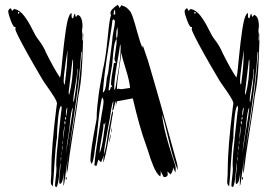

<svg xmlns="http://www.w3.org/2000/svg" viewBox="-20 -720 1086 775"><path d="M224 -66Q223 -63 219.5 -21.5Q216 20 209 35Q206 34 202 32Q202 20 205 -3.5Q208 -27 208 -39Q208 -41 207.5 -46.5Q207 -52 207 -55Q207 -91 215.5 -165.5Q224 -240 226 -261Q229 -282 229 -283Q229 -287 227 -293Q219 -289 214.5 -242Q210 -195 210 -171V-165Q204 -128 200 -61.5Q196 5 193 32Q185 26 185 14Q185 9 186 -1.5Q187 -12 187 -17V-29Q187 -123 208 -289Q208 -290 209 -295Q210 -300 210 -302Q210 -310 199 -328Q188 -346 171.5 -369Q155 -392 149 -403Q83 -515 55 -571Q42 -597 42 -602Q42 -604 42.5 -607Q43 -610 43 -611H39Q34 -611 24.5 -634.5Q15 -658 13 -674Q13 -677 16 -681.5Q19 -686 22 -686H24Q25 -685 26.5 -681.5Q28 -678 29 -676Q30 -677 33 -680Q36 -683 38 -684Q60 -679 77.5 -656Q95 -633 110 -602.5Q125 -572 132 -564Q156 -533 166 -507Q198 -443 222 -407Q226 -418 228 -443Q229 -453 232.5 -488.5Q236 -524 239 -549Q242 -574 246.5 -604Q251 -634 257 -650.5Q263 -667 269 -667Q269 -664 269 -660.5Q269 -657 269 -654Q269 -651 270.5 -648.5Q272 -646 275 -646Q279 -663 282 -665Q283 -664 286 -651Q288 -653 290.5 -656Q293 -659 294 -660Q313 -654 313 -613Q313 -610 312 -605Q311 -600 311 -597Q311 -592 313 -582Q313 -578 312.5 -571.5Q312 -565 312 -562V-557H314Q315 -565 315 -584L316 -583Q316 -573 314.5 -535.5Q313 -498 312.5 -481.5Q312 -465 310 -436Q308 -407 305 -383Q302 -359 297 -336Q291 -288 275 -187.5Q259 -87 253 -33Q250 -21 249 -19Q249 -62 263.5 -145Q278 -228 280 -244Q297 -353 309 -488Q310 -494 310 -504V-511H308Q302 -408 274 -220.5Q246 -33 241 9Q239 26 236 30V23Q236 7 238 -27Q238 -25 237 -17Q236 -9 235 -4Q234 1 232.5 7.5Q231 14 228 18Q225 22 221 23Q219 18 219 9Q219 -2 221.5 -22.5Q224 -43 224 -53ZM55 -672 53 -671Q52 -670 52 -668Q52 -665 55 -665Q58 -665 58 -668Q58 -672 55 -672ZM252 -509V-519Q251 -507 244 -460.5Q237 -414 237 -391Q237 -382 241 -378Q252 -457 252 -509ZM275 -470Q275 -477 273 -481Q270 -460 265.5 -418Q261 -376 258 -355Q258 -354 257.5 -352Q257 -350 257 -349Q257 -344 259 -336Q275 -398 275 -470ZM293 -440 291 -441V-431Q291 -413 283.5 -372.5Q276 -332 276 -316Q276 -311 277 -309L278 -308Q293 -398 293 -440ZM258 -186Q250 -141 246 -100Q250 -128 258.5 -179Q267 -230 270 -251Q270 -255 272 -267.5Q274 -280 274 -286Q270 -280 267 -262.5Q264 -245 262 -220.5Q260 -196 258 -186ZM252 -285 249 -283Q246 -272 246 -260Q246 -254 247 -251Q249 -257 252 -285ZM247 -244Q247 -247 246 -248Q243 -248 243 -242Q243 -237 244 -236Q247 -238 247 -244ZM244 -225Q244 -230 243 -231Q240 -231 240 -226Q240 -221 242 -217Q244 -219 244 -225ZM241 -209V-214Q235 -190 235 -162V-157Q241 -208 241 -209ZM233 -136Q234 -143 234 -155Q232 -147 232 -144Q232 -139 233 -136ZM232 -123Q232 -125 231.5 -128.5Q231 -132 231 -134Q230 -130 230 -123Q230 -116 231 -113Q231 -115 231.5 -118.5Q232 -122 232 -123ZM229 -92V-111Q228 -107 228 -100Q228 -94 229 -92ZM227 -86H226Q226 -85 225.5 -83Q225 -81 225 -80Q225 -78 225.5 -74Q226 -70 226 -68Q227 -74 227 -86ZM249 0Q249 5 247 5Q245 5 245 0Q245 -4 247 -6Q249 -6 249 0Z M426 -668Q426 -681 454 -700Q456 -700 457.5 -697.5Q459 -695 460.5 -692Q462 -689 463 -688L470 -699Q478 -696 484.5 -693Q491 -690 496 -684.5Q501 -679 504 -676Q507 -673 510.5 -665Q514 -657 515 -654Q516 -651 519.5 -640Q523 -629 524 -626Q527 -616 533 -594Q539 -572 544.5 -555Q550 -538 555 -527Q556 -531 556 -538Q557 -535 577 -476Q624 -319 695 -59Q697 -47 697 -41V-34Q678 -80 659.5 -161Q641 -242 634 -258Q636 -240 640 -218.5Q644 -197 651 -171Q658 -145 662.5 -130Q667 -115 676.5 -85.5Q686 -56 688 -51Q689 -46 689 -37Q689 -28 688 -24Q680 -39 679 -44Q677 -25 668 -16L656 -28Q656 -26 656.5 -21.5Q657 -17 657 -16Q657 -5 641 -5L628 -30Q628 -28 628.5 -25Q629 -22 629 -21Q629 -16 627 -8Q620 -12 613 -22.5Q606 -33 599.5 -48.5Q593 -64 588.5 -77Q584 -90 578 -109.5Q572 -129 569 -136Q544 -203 516 -323L452 -311L447 -291Q447 -292 447.5 -296Q448 -300 448 -301Q448 -303 447.5 -306.5Q447 -310 447 -312Q445 -308 443 -298Q441 -288 439 -281Q437 -274 433 -274Q434 -280 436 -293Q438 -306 438 -312Q434 -308 429 -280Q426 -253 413.5 -190Q401 -127 399 -95Q407 -118 413 -162Q414 -172 416 -183.5Q418 -195 421 -208.5Q424 -222 425 -230Q430 -264 435 -273Q436 -270 436 -265Q436 -261 434 -253Q432 -245 432 -241Q429 -224 421 -175.5Q413 -127 407 -100Q399 -66 397 -64V-70Q397 -78 399 -94Q395 -81 388 -65Q386 -66 384.5 -68Q383 -70 380.5 -72.5Q378 -75 377 -76Q376 -70 369 -50Q363 -52 361 -53Q364 -93 376 -167.5Q388 -242 391 -262Q392 -267 395 -284.5Q398 -302 398 -312Q398 -320 392 -327Q383 -292 376.5 -224.5Q370 -157 366 -137Q364 -129 362 -110.5Q360 -92 357 -78.5Q354 -65 350 -58Q345 -68 345 -70Q345 -95 351.5 -136Q358 -177 364 -208Q370 -239 370 -240Q370 -265 373 -293Q376 -321 378.5 -340Q381 -359 387 -391.5Q393 -424 395 -437Q406 -482 413 -552Q420 -622 423 -638Q425 -650 428 -658Q426 -664 426 -668ZM441 -680 438 -661Q440 -661 442 -661.5Q444 -662 445 -662V-671Q445 -679 441 -680ZM439 -642 434 -639 431 -615Q429 -599 418.5 -533.5Q408 -468 403 -427Q398 -386 395 -346Q407 -352 410 -395Q410 -403 413.5 -414.5Q417 -426 417 -430Q433 -551 433 -555Q433 -570 438.5 -596Q444 -622 444 -635Q443 -638 439 -642ZM455 -589Q455 -593 454.5 -601Q454 -609 454 -612Q449 -595 449 -581Q449 -569 451 -563Q455 -574 455 -589ZM451 -557V-563Q444 -555 440.5 -532.5Q437 -510 435 -483.5Q433 -457 431 -449Q424 -413 418 -355Q422 -355 423.5 -357Q425 -359 426 -363.5Q427 -368 428 -370L434 -367Q428 -379 428 -380Q428 -399 440 -466Q445 -466 448 -465Q442 -477 442 -483Q443 -494 447 -519Q451 -544 451 -557ZM467 -526Q467 -537 465 -542Q463 -523 452 -460Q441 -397 441 -366Q441 -359 443 -356Q445 -362 447 -370Q449 -384 455 -418.5Q461 -453 464 -478.5Q467 -504 467 -526ZM505 -365Q503 -393 487.5 -441.5Q472 -490 470 -508Q468 -488 460 -436.5Q452 -385 452 -360Q456 -362 458 -362Q466 -360 470 -360Q481 -361 505 -365ZM382 -102Q391 -121 397.5 -169.5Q404 -218 406 -227Q402 -222 401 -216L398 -222Q398 -203 390 -162.5Q382 -122 382 -102ZM428 -183Q428 -195 432 -206Q432 -192 428 -183ZM421 -143Q421 -162 427 -180Q427 -167 421 -143Z M936 -66Q935 -63 931.5 -21.5Q928 20 921 35Q918 34 914 32Q914 20 917 -3.5Q920 -27 920 -39Q920 -41 919.5 -46.5Q919 -52 919 -55Q919 -91 927.5 -165.5Q936 -240 938 -261Q941 -282 941 -283Q941 -287 939 -293Q931 -289 926.5 -242Q922 -195 922 -171V-165Q916 -128 912 -61.5Q908 5 905 32Q897 26 897 14Q897 9 898 -1.5Q899 -12 899 -17V-29Q899 -123 920 -289Q920 -290 921 -295Q922 -300 922 -302Q922 -310 911 -328Q900 -346 883.5 -369Q867 -392 861 -403Q795 -515 767 -571Q754 -597 754 -602Q754 -604 754.5 -607Q755 -610 755 -611H751Q746 -611 736.5 -634.5Q727 -658 725 -674Q725 -677 728 -681.5Q731 -686 734 -686H736Q737 -685 738.5 -681.5Q740 -678 741 -676Q742 -677 745 -680Q748 -683 750 -684Q772 -679 789.5 -656Q807 -633 822 -602.5Q837 -572 844 -564Q868 -533 878 -507Q910 -443 934 -407Q938 -418 940 -443Q941 -453 944.5 -488.5Q948 -524 951 -549Q954 -574 958.5 -604Q963 -634 969 -650.5Q975 -667 981 -667Q981 -664 981 -660.5Q981 -657 981 -654Q981 -651 982.5 -648.5Q984 -646 987 -646Q991 -663 994 -665Q995 -664 998 -651Q1000 -653 1002.5 -656Q1005 -659 1006 -660Q1025 -654 1025 -613Q1025 -610 1024 -605Q1023 -600 1023 -597Q1023 -592 1025 -582Q1025 -578 1024.5 -571.5Q1024 -565 1024 -562V-557H1026Q1027 -565 1027 -584L1028 -583Q1028 -573 1026.5 -535.5Q1025 -498 1024.5 -481.5Q1024 -465 1022 -436Q1020 -407 1017 -383Q1014 -359 1009 -336Q1003 -288 987 -187.5Q971 -87 965 -33Q962 -21 961 -19Q961 -62 975.5 -145Q990 -228 992 -244Q1009 -353 1021 -488Q1022 -494 1022 -504V-511H1020Q1014 -408 986 -220.5Q958 -33 953 9Q951 26 948 30V23Q948 7 950 -27Q950 -25 949 -17Q948 -9 947 -4Q946 1 944.5 7.5Q943 14 940 18Q937 22 933 23Q931 18 931 9Q931 -2 933.5 -22.5Q936 -43 936 -53ZM767 -672 765 -671Q764 -670 764 -668Q764 -665 767 -665Q770 -665 770 -668Q770 -672 767 -672ZM964 -509V-519Q963 -507 956 -460.5Q949 -414 949 -391Q949 -382 953 -378Q964 -457 964 -509ZM987 -470Q987 -477 985 -481Q982 -460 977.5 -418Q973 -376 970 -355Q970 -354 969.5 -352Q969 -350 969 -349Q969 -344 971 -336Q987 -398 987 -470ZM1005 -440 1003 -441V-431Q1003 -413 995.5 -372.5Q988 -332 988 -316Q988 -311 989 -309L990 -308Q1005 -398 1005 -440ZM970 -186Q962 -141 958 -100Q962 -128 970.5 -179Q979 -230 982 -251Q982 -255 984 -267.5Q986 -280 986 -286Q982 -280 979 -262.5Q976 -245 974 -220.5Q972 -196 970 -186ZM964 -285 961 -283Q958 -272 958 -260Q958 -254 959 -251Q961 -257 964 -285ZM959 -244Q959 -247 958 -248Q955 -248 955 -242Q955 -237 956 -236Q959 -238 959 -244ZM956 -225Q956 -230 955 -231Q952 -231 952 -226Q952 -221 954 -217Q956 -219 956 -225ZM953 -209V-214Q947 -190 947 -162V-157Q953 -208 953 -209ZM945 -136Q946 -143 946 -155Q944 -147 944 -144Q944 -139 945 -136ZM944 -123Q944 -125 943.5 -128.5Q943 -132 943 -134Q942 -130 942 -123Q942 -116 943 -113Q943 -115 943.5 -118.5Q944 -122 944 -123ZM941 -92V-111Q940 -107 940 -100Q940 -94 941 -92ZM939 -86H938Q938 -85 937.5 -83Q937 -81 937 -80Q937 -78 937.5 -74Q938 -70 938 -68Q939 -74 939 -86ZM961 0Q961 5 959 5Q957 5 957 0Q957 -4 959 -6Q961 -6 961 0Z"/></svg>

Font: Because We Create
Style: Regular
Weight: 400
Designer: Liz Wetzel, Aaron Williamson, Russ McMullin
Foundry: Red Hat
Version: Version 1.000